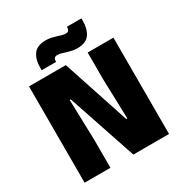

<svg xmlns="http://www.w3.org/2000/svg" viewBox="-190 -966 1044 1104"><g transform="rotate(-30 332.0 -414.0)"><path d="M296.5 -639.5 442.5 -197.5H449.5L441.5 -464.5V-639.5H612.5V0H375.5L222.5 -455H215.5L223.5 -184V0H52V-639.5ZM403 -690Q385 -690 368.2 -693.8Q351.5 -697.5 336.5 -702.2Q321.5 -707 308 -710.8Q294.5 -714.5 283 -714.5Q268.5 -714.5 263 -707Q257.5 -699.5 257 -684V-683.5H161.5V-703Q161.5 -754 185.2 -787.5Q209 -821 268 -821Q287 -821 303.8 -817.2Q320.5 -813.5 335 -808.8Q349.5 -804 362.5 -800.2Q375.5 -796.5 387 -796.5Q401.5 -796.5 406.8 -804Q412 -811.5 412.5 -827V-827.5H508.5V-810.5Q508.5 -757.5 485 -723.8Q461.5 -690 403 -690Z"/></g></svg>

Font: Anek Latin ExtraBold
Style: Regular
Weight: 800
Designer: Yesha Goshar
Foundry: Ek Type
Version: Version 1.003